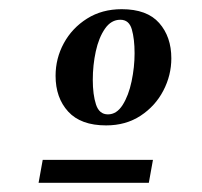

<svg xmlns="http://www.w3.org/2000/svg" viewBox="-20 -690 440 418"><path d="M211 -417Q156 -417 128.5 -447Q101 -477 101 -525Q101 -563 119 -596Q137 -629 169.5 -649.5Q202 -670 245 -670Q300 -670 326.5 -640Q353 -610 353 -563Q353 -526 335.5 -492.5Q318 -459 286 -438Q254 -417 211 -417ZM215 -441Q234 -441 247 -461.5Q260 -482 266.5 -513Q273 -544 273 -574Q273 -605 267 -626Q261 -647 242 -647Q222 -647 208.5 -627.5Q195 -608 188.5 -578Q182 -548 182 -516Q182 -484 189 -462.5Q196 -441 215 -441ZM64 -292 73 -342H313L304 -292Z"/></svg>

Font: Spectral SC SemiBold
Style: Italic
Weight: 600
Italic angle: -10°
Designer: Jean-Baptiste Levee
Foundry: Production Type
Version: Version 2.001